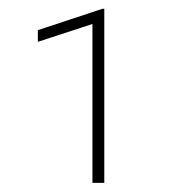

<svg xmlns="http://www.w3.org/2000/svg" viewBox="-20 -730 395 426"><path d="M207 -710.4 64 -663.1V-637.2L185.1 -676.8V-324.2H211.4V-710.4Z"/></svg>

Font: Vazirmatn Thin
Style: Regular
Weight: 100
Designer: Saber Rastikerdar
Foundry: Saber Rastikerdar
Version: Version 33.003